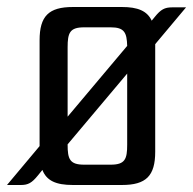

<svg xmlns="http://www.w3.org/2000/svg" viewBox="-33 -528 551 548"><path d="M80 -413V-111L-13 0H27C47 0 58 -6 75 -27L88 -43C100 -12 127 0 175 0H315C384 0 410 -26 410 -95V-402L498 -507H458C437 -507 426 -501 409 -480L400 -469C387 -497 360 -508 315 -508H175C106 -508 80 -482 80 -413ZM283 -58H207C166 -58 160 -74 160 -115V-116L330 -318V-115C330 -74 324 -58 283 -58ZM283 -450C322 -450 329 -435 330 -397L160 -195V-393C160 -434 166 -450 207 -450Z"/></svg>

Font: Rationale One
Style: Regular
Weight: 400
Designer: Cyreal (www.cyreal.org)
Foundry: Cyreal (www.cyreal.org)
Version: Version 1.001